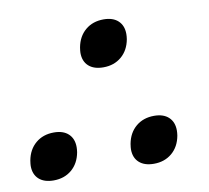

<svg xmlns="http://www.w3.org/2000/svg" viewBox="-64 -590 729 669"><g transform="rotate(-10 300.0 -256.0)"><path d="M358.5 -56.5Q358.5 -62.5 360.5 -75.5Q367.5 -113.5 393.5 -135.5Q419.5 -157.5 458 -157.5Q491 -157.5 509.2 -140.5Q527.5 -123.5 527.5 -93.5Q527.5 -85.5 526 -75.5Q519 -37 493 -15Q467 7 429 7Q395.5 7 377 -9.8Q358.5 -26.5 358.5 -56.5ZM243.5 -418Q243.5 -424 245.5 -437Q252.5 -475 278.5 -497Q304.5 -519 343 -519Q376 -519 394.2 -502Q412.5 -485 412.5 -455Q412.5 -447 411 -437Q404 -398.5 378 -376.5Q352 -354.5 314 -354.5Q280.5 -354.5 262 -371.2Q243.5 -388 243.5 -418ZM4.5 -60Q4.5 -66 6.5 -79Q13.5 -117 39.5 -139Q65.5 -161 104 -161Q137 -161 155.2 -144Q173.5 -127 173.5 -97Q173.5 -89 172 -79Q165 -40.5 139 -18.5Q113 3.5 75 3.5Q41.5 3.5 23 -13.2Q4.5 -30 4.5 -60Z"/></g></svg>

Font: JuliaMono Black
Style: Italic
Weight: 900
Italic angle: -9°
Monospace: yes
Designer: cormullion
Foundry: corm
Version: Version 0.057; ttfautohint (v1.8.4)